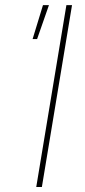

<svg xmlns="http://www.w3.org/2000/svg" viewBox="-20 -748 341 768"><path d="M268.1 -727.5 147.5 0H125L245.6 -727.5ZM110.4 -591.8 151.9 -727.5H175.8L128.4 -591.8Z"/></svg>

Font: Inter 17pt Thin
Style: Italic
Weight: 250
Italic angle: -9.3988°
Version: Version 4.001;git-66647c0bb